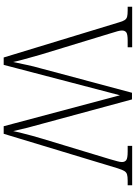

<svg xmlns="http://www.w3.org/2000/svg" viewBox="136 -890 754 1067"><g transform="rotate(90 513.5 -357.0)"><path d="M105 -640Q99 -662 92 -672.5Q85 -683 73 -686Q61 -689 39 -689H18V-714H243V-689H206Q170 -689 160 -681Q150 -673 150 -657Q150 -648 154 -633Q158 -618 166 -593L284 -206Q293 -175 299.5 -151Q306 -127 312.5 -104Q319 -81 325 -52Q334 -94 341.5 -130Q349 -166 361 -208L496 -713H533L666 -222Q680 -173 690.5 -131.5Q701 -90 709 -53Q714 -76 720.5 -102.5Q727 -129 735 -158Q743 -187 752 -217L865 -590Q872 -615 876.5 -631Q881 -647 881 -657Q881 -673 870.5 -681Q860 -689 823 -689H791V-714H1010V-689H984Q962 -689 950 -685.5Q938 -682 931 -670.5Q924 -659 916 -634L724 0H682L510 -646L341 0H300Z"/></g></svg>

Font: Noto Serif Thai ExtraLight
Style: Regular
Weight: 250
Version: Version 2.001